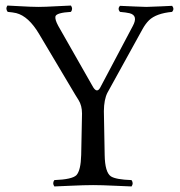

<svg xmlns="http://www.w3.org/2000/svg" viewBox="-20 -670 650 695"><path d="M358.9 -108.9Q359.9 -46.4 381.3 -31.7Q399.4 -20 456.1 -18.1Q464.4 -6.3 456.1 4.9Q434.6 4.4 397 2.4Q347.7 0 316.9 0Q285.6 0 234.9 2.4Q197.3 4.4 176.8 4.9Q168.5 -6.8 176.8 -18.1Q241.2 -20.5 256.8 -36.1Q272.5 -53.7 273.9 -108.9L276.9 -258.8Q276.9 -288.1 264.2 -308.1Q255.4 -321.8 252.9 -326.2L121.6 -546.9Q83.5 -611.3 38.6 -622.6Q25.9 -625.5 7.8 -627Q-1 -638.7 6.8 -649.9Q18.1 -649.4 44.9 -647.9Q94.7 -645 119.1 -645Q142.1 -645 186 -647.5Q220.2 -649.4 236.8 -649.9Q245.1 -638.2 236.8 -627Q184.6 -624 180.7 -610.8Q178.2 -599.6 190.9 -576.2L317.4 -354Q331.1 -332.5 342.3 -352.1L460.9 -576.2Q481 -613.8 449.2 -622.1Q437 -625 414.1 -627Q404.8 -638.2 414.1 -648.9Q433.6 -648.4 467.8 -646.5Q498.5 -645 509.8 -645Q523.4 -645 562.5 -647Q590.8 -648.4 603 -648.9Q612.3 -637.7 603 -627Q545.4 -621.6 519.5 -596.7Q506.3 -583.5 496.1 -564.9L368.7 -334Q356.4 -309.6 356 -267.6Z"/></svg>

Font: Linux Libertine Display O
Style: Regular
Weight: 400
Designer: Philipp H. Poll
Foundry: Philipp H. Poll
Version: Version 5.0.9